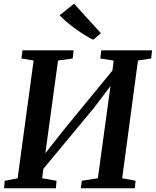

<svg xmlns="http://www.w3.org/2000/svg" viewBox="-20 -1014 839 1034"><path d="M2 0 5.5 -40.5 75 -54 161 -688 95.5 -699 101 -743H376.5L371.5 -699L292.5 -688L217.5 -139.5L193.5 -150L322.5 -313.5L619.5 -675.5L579 -581.5L592 -688L520 -699L525.5 -743H799L794 -699L723 -688L638 -54L710 -40.5L706 0H415.5L420.5 -40.5L507 -54L581.5 -597.5L606 -591.5L485 -432L178.5 -62.5L217 -135.5L207 -54L284.5 -40.5L281 0ZM482 -800Q463.5 -808.5 438.2 -824Q413 -839.5 386.8 -858.5Q360.5 -877.5 337.8 -896.8Q315 -916 301.5 -932L379 -994L523.5 -835Z"/></svg>

Font: Merriweather 36pt SemiBold
Style: Italic
Weight: 600
Italic angle: -7.8°
Version: Version 2.101